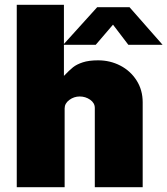

<svg xmlns="http://www.w3.org/2000/svg" viewBox="-20 -782 699 802"><path d="M50 -762H247V-465Q270 -489 285 -501Q300 -513 325.5 -521.5Q351 -530 390 -530Q440 -530 482.5 -508Q525 -486 550.5 -446Q576 -406 576 -355V0H376V-331Q376 -352 356.5 -365.5Q337 -379 313 -379Q289 -379 269.5 -364.5Q250 -350 250 -329V0H50ZM452 -679 380 -595H244L386 -752H521L659 -595H516Z"/></svg>

Font: Morrison Black
Style: Regular
Weight: 900
Designer: Pablo Impallari, Rodrigo Fuenzalida (Modified by Dan O. Williams)
Version: Version 0.03;June 6, 2019;FontCreator 11.5.0.2425 64-bit; tt